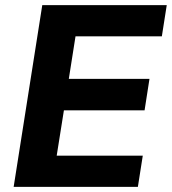

<svg xmlns="http://www.w3.org/2000/svg" viewBox="-20 -725 667 745"><path d="M33 0 144 -705H627L608 -584H273L247 -419H560L541 -297H228L200 -121H534L515 0Z"/></svg>

Font: Nunito Sans ExtraBold
Style: Italic
Weight: 800
Italic angle: -9°
Designer: Vernon Adams
Foundry: Vernon Adams
Version: Version 3.006; ttfautohint (v1.8.3)